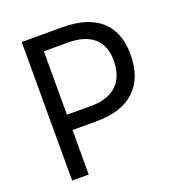

<svg xmlns="http://www.w3.org/2000/svg" viewBox="-126 -798 839 903"><g transform="rotate(-20 293.0 -346.5)"><path d="M82 0V-693.4H285.6Q411.1 -693.4 477.1 -634.8Q543 -576.2 543 -464.8Q543 -346.7 477.1 -284.7Q411.1 -222.7 285.6 -222.7H165V0ZM165 -299.3H285.6Q370.1 -299.3 414.6 -341.8Q459 -384.3 459 -464.8Q459 -539.1 414.6 -577.9Q370.1 -616.7 285.6 -616.7H165Z"/></g></svg>

Font: Cascadia Code PL SemiLight
Style: Regular
Weight: 350
Monospace: yes
Designer: Aaron Bell
Foundry: Saja Typeworks
Version: Version 2404.023; ttfautohint (v1.8.4)